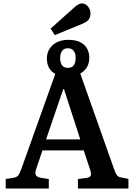

<svg xmlns="http://www.w3.org/2000/svg" viewBox="-20 -1094 778 1114"><path d="M458 -956.1 297.9 -890.1 273.9 -928.2 412.1 -1051.8Q437.5 -1074.2 454.1 -1074.2Q476.1 -1074.2 490.5 -1056.2Q504.9 -1038.1 504.9 -1017.1Q504.9 -993.2 494.1 -979.7Q483.4 -966.3 458 -956.1ZM685.1 -64 725.1 -56.2V0H432.1V-55.2L482.9 -62Q502.9 -64.9 506.8 -75.9Q510.7 -86.9 502 -111.8L465.8 -221.2H226.1L190.9 -116.2Q182.1 -92.3 187.3 -79.8Q192.4 -67.4 213.9 -63L263.2 -55.2V0H13.2V-55.2L61 -63Q78.1 -66.4 86.4 -77.1Q94.7 -87.9 105 -117.2L300.8 -665Q252 -692.4 252 -753.9Q252 -802.2 286.1 -832.5Q320.3 -862.8 377 -862.8Q436 -862.8 467 -834.7Q498 -806.6 498 -757.8Q498 -697.8 445.8 -667L641.1 -115.2Q647 -98.6 649.4 -93.3Q651.9 -87.9 657 -79.8Q662.1 -71.8 668.5 -68.8Q674.8 -65.9 685.1 -64ZM374 -814Q351.6 -814 340.3 -798.8Q329.1 -783.7 329.1 -757.8Q329.1 -700.2 374 -700.2Q418.9 -700.2 418.9 -757.8Q418.9 -784.7 407.2 -799.3Q395.5 -814 374 -814ZM247.1 -285.2H445.8L351.1 -577.1H347.2Z"/></svg>

Font: Literata Book SemiBold
Style: Regular
Weight: 600
Designer: Latin by Veronika Burian and Jose Scaglione. Greek by Irene Vlachou. Cyrillic by Vera Evstafieva
Foundry: TypeTogether
Version: Version 2.003;PS 002.003;hotconv 1.0.88;makeotf.lib2.5.64775